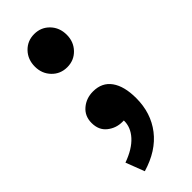

<svg xmlns="http://www.w3.org/2000/svg" viewBox="-229 -530 757 757"><g transform="rotate(-45 150.0 -151.5)"><path d="M150 -312Q112 -312 86.5 -338.5Q61 -365 61 -404Q61 -444 86.5 -470.5Q112 -497 150 -497Q188 -497 213.5 -470.5Q239 -444 239 -404Q239 -365 213.5 -338.5Q188 -312 150 -312ZM76 194 46 116Q102 96 131 64Q160 32 159 -6H151Q116 -6 89 -27.5Q62 -49 62 -89Q62 -127 89 -150Q116 -173 154 -173Q204 -173 230 -136.5Q256 -100 256 -34Q256 49 210 108.5Q164 168 76 194Z"/></g></svg>

Font: hySource Sans Pro
Style: Bold
Weight: 700
Designer: Paul D. Hunt
Foundry: Adobe Systems Incorporated
Version: Version 2.021;PS 2.000;hotconv 1.0.86;makeotf.lib2.5.63406